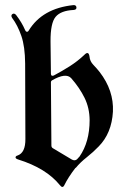

<svg xmlns="http://www.w3.org/2000/svg" viewBox="-20 -709 484 753"><path d="M27.3 -639.2Q21.5 -648.9 28.6 -653.8Q35.6 -658.7 43 -650.4Q65.9 -620.6 78.6 -590.8Q80.6 -585.4 85 -584.5Q89.4 -583.5 92.8 -589.4Q146 -676.3 268.1 -689Q278.8 -689.5 279.8 -680.2Q280.8 -670.9 268.6 -669.9Q218.8 -667.5 198.2 -643.1Q177.7 -618.7 178.2 -546.4L179.7 -419.9Q179.7 -414.1 183.1 -412.4Q186.5 -410.6 191.4 -413.1Q221.7 -429.2 252.7 -448.7Q283.7 -468.3 310.1 -493.2Q327.6 -511.7 331.1 -486.8Q332.5 -468.8 346.2 -454.6Q359.9 -440.4 370.6 -426.8Q426.8 -354 422.9 -271Q418 -186.5 367.2 -134.8Q346.2 -112.8 320.6 -92.5Q294.9 -72.3 276.9 -50.3L276.4 -51.3Q247.1 -13.2 232.4 17.1Q225.6 31.2 214.8 17.1Q161.1 -49.3 51.3 -83.5Q40.5 -86.9 41 -92Q41.5 -97.2 48.8 -99.1Q80.1 -109.9 79.6 -164.1L78.6 -460Q78.1 -526.4 63.7 -568.1Q49.3 -609.9 27.3 -639.2ZM179.7 -386.7 181.6 -138.2Q181.6 -131.3 187 -127.9L262.2 -83Q274.4 -76.7 282.7 -85L291 -94.2Q292 -94.2 292 -95.2Q331.5 -152.3 331.5 -237.8Q331.1 -286.1 311.3 -325.9Q291.5 -365.7 259.3 -402.3Q238.3 -425.3 183.6 -393.6Q179.7 -391.1 179.7 -386.7Z"/></svg>

Font: Bertholdr Mainzer Fraktur
Style: Regular
Weight: 400
Designer: Peter Wiegel, original typeface by Carl Albert Fahrenwaldt 1901
Foundry: Peter Wiegel
Version: Version 1.000 2010 initial release